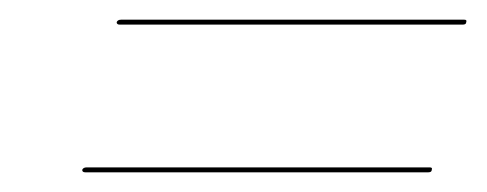

<svg xmlns="http://www.w3.org/2000/svg" viewBox="-20 -441 495 195"><path d="M98.5 -418.5Q99.5 -421 103 -421H451.5Q454.5 -421 453.5 -418.5Q453.5 -416 450 -416H101.5Q98.5 -416 98.5 -418.5ZM63.5 -268.5Q64.5 -271 68 -271H416.5Q419.5 -271 418.5 -268.5Q418.5 -266 415 -266H66.5Q63.5 -266 63.5 -268.5Z"/></svg>

Font: Fraunces 144pt Thin
Style: Italic
Weight: 100
Italic angle: -16°
Version: Version 1.000;[b76b70a41]